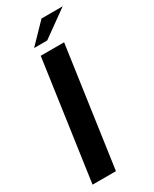

<svg xmlns="http://www.w3.org/2000/svg" viewBox="-191 -776 660 825"><g transform="rotate(-30 139.5 -364.0)"><path d="M7 0 91 -591H207L123 0ZM83 -634 174 -728H279L148 -634Z"/></g></svg>

Font: Alumni Sans Thin
Style: Bold Italic
Weight: 700
Italic angle: -8°
Version: Version 1.016